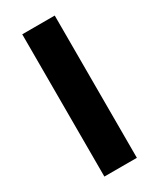

<svg xmlns="http://www.w3.org/2000/svg" viewBox="-182 -765 683 824"><g transform="rotate(-30 159.0 -352.5)"><path d="M79 0V-705H240V0Z"/></g></svg>

Font: Nunito Sans 8pt ExtraBold
Style: Regular
Weight: 800
Version: Version 3.101;gftools[0.9.27]